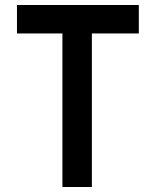

<svg xmlns="http://www.w3.org/2000/svg" viewBox="-20 -749 623 769"><path d="M48 -729H536V-615H348V0H230V-615H48Z"/></svg>

Font: Reem Kufi Fun Medium
Style: Regular
Weight: 500
Designer: Khaled Hosny
Version: Version 1.005